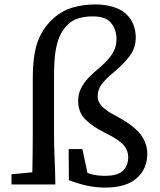

<svg xmlns="http://www.w3.org/2000/svg" viewBox="-20 -833 722 867"><path d="M230 0H32V-37V-46L126 -55Q128 -143 128 -230V-477Q128 -547 137 -595Q146 -645 167 -682Q187 -719 218 -747Q258 -784 306.5 -798.5Q355 -813 411 -813Q467 -813 510 -795Q551 -777 572 -742.5Q593 -708 593 -663Q593 -618 566.5 -581.5Q540 -545 493 -506Q457 -477 439 -452Q421 -427 421 -399Q421 -381 430 -366.5Q439 -352 458 -337.5Q477 -323 510 -306Q587 -264 616 -224.5Q645 -185 645 -138Q645 -70 597 -28Q549 14 455 14Q414 14 376 6Q338 -2 291 -19L290 -160H342H352L375 -52Q385 -49 394 -46Q422 -39 454 -39Q511 -39 535 -62Q559 -85 559 -124Q559 -151 540 -176Q521 -200 457 -232Q403 -258 368 -291Q333 -324 333 -377Q333 -408 345.5 -433.5Q358 -459 379 -481Q402 -505 428 -526Q467 -559 486.5 -589Q506 -619 506 -656Q506 -700 481.5 -729.5Q457 -759 399 -759Q361 -759 332 -749.5Q303 -740 282.5 -718.5Q262 -697 249.5 -669Q237 -641 230 -597Q224 -554 224 -486V-230Q224 -176 226.5 -120.5Q229 -65 230 0Z"/></svg>

Font: Early Summer Mincho Screen
Style: Regular
Weight: 400
Designer: GuiWonder
Version: Version 1.002